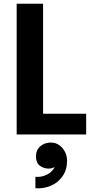

<svg xmlns="http://www.w3.org/2000/svg" viewBox="-20 -718 500 1025"><path d="M169 287V226Q195 228 217 220Q239 212 253.5 198.5Q268 185 271 173Q260 182 240 182Q213 182 192.5 166.5Q172 151 172 117Q172 83 195 63Q218 43 251 43Q277 43 296.5 57Q316 71 327 93Q338 115 338 139Q338 189 313.5 223.5Q289 258 250.5 274Q212 290 169 287ZM210 -698V-111H440V0H69V-698Z"/></svg>

Font: Parkinsans SemiBold
Style: Regular
Weight: 600
Designer: Red Stone, Indian Type Foundry
Foundry: Indian Type Foundry
Version: Version 1.000